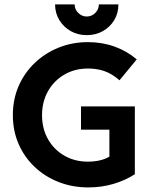

<svg xmlns="http://www.w3.org/2000/svg" viewBox="-20 -826 679 859"><path d="M514.6 -466.7Q500.7 -479.2 483.3 -490.3Q437.5 -519.4 373.6 -519.4Q314.6 -519.4 268.1 -492.4Q221.5 -465.3 194.8 -418.1Q168.1 -370.8 168.1 -311.1Q168.1 -250 194.8 -203.1Q221.5 -156.2 268.1 -129.5Q314.6 -102.8 372.9 -102.8Q401.4 -102.8 425.7 -108.3Q450 -113.9 469.4 -125V-245.8H342.4V-350H583.3V-46.5Q540.3 -18.8 487.2 -3.1Q434 12.5 375 12.5Q304.2 12.5 242.7 -11.5Q181.2 -35.4 135.1 -79.2Q88.9 -122.9 63.2 -181.9Q37.5 -241 37.5 -311.1Q37.5 -381.2 63.2 -440.6Q88.9 -500 135.1 -544.1Q181.2 -588.2 242 -612.8Q302.8 -637.5 373.6 -637.5Q437.5 -637.5 493.1 -617.4Q548.6 -597.2 591.7 -560.4ZM368.1 -668.8Q328.5 -668.8 296.5 -686.8Q264.6 -704.9 245.5 -736.1Q226.4 -767.4 226.4 -806.2H313.9Q313.9 -784 330.2 -768.1Q346.5 -752.1 368.1 -752.1Q390.3 -752.1 406.2 -768.1Q422.2 -784 422.2 -806.2H509.7Q509.7 -766.7 491 -735.8Q472.2 -704.9 440.3 -686.8Q408.3 -668.8 368.1 -668.8Z"/></svg>

Font: co2trust
Style: Bold
Weight: 700
Designer: Kristian Moeller
Foundry: Dicotype
Version: Version 1.000